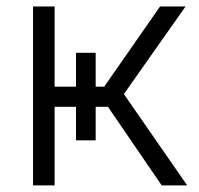

<svg xmlns="http://www.w3.org/2000/svg" viewBox="-20 -562 604 582"><path d="M80.1 0V-542.5H145.5V-299.3H295.9L465.3 -542.5H542.5L355.5 -276.9L547.4 0H470.2L307.1 -238.3H145.5V0ZM210.4 -401.9H270V-136.7H210.4Z"/></svg>

Font: Inter 17pt Light
Style: Regular
Weight: 300
Version: Version 4.001;git-66647c0bb